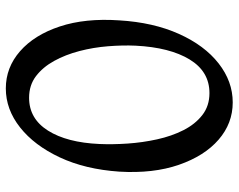

<svg xmlns="http://www.w3.org/2000/svg" viewBox="-100 -710 820 660"><g transform="rotate(90 310.0 -380.0)"><path d="M284 10Q212 10 156 -39Q100 -88 71 -175.5Q42 -263 50 -380Q57 -497 96.5 -585Q136 -673 198 -721.5Q260 -770 332 -770Q404 -770 460 -721.5Q516 -673 546.5 -585Q577 -497 570 -380Q562 -263 521 -175.5Q480 -88 418 -39Q356 10 284 10ZM316 -70Q388 -70 429 -135Q470 -200 475 -312Q477 -357 473.5 -408.5Q470 -460 459 -510Q448 -560 427.5 -600.5Q407 -641 375.5 -665.5Q344 -690 300 -690Q226 -690 184.5 -622Q143 -554 137 -436Q135 -392 139 -341.5Q143 -291 155.5 -243Q168 -195 189.5 -156Q211 -117 242 -93.5Q273 -70 316 -70Z"/></g></svg>

Font: Anvers
Style: Regular
Weight: 400
Designer: Ishtar van Looy
Version: Version 1.000